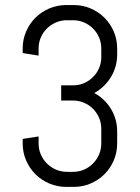

<svg xmlns="http://www.w3.org/2000/svg" viewBox="-20 -730 554 760"><path d="M443.8 -162.1Q443.8 -126.5 430.4 -95.2Q417 -64 393.6 -40.5Q370.1 -17.1 338.9 -3.7Q307.6 9.8 272 9.8H242.2Q206.5 9.8 175 -3.7Q143.6 -17.1 120.1 -40.5Q96.7 -64 83.3 -95.2Q69.8 -126.5 69.8 -162.1V-180.2L132.8 -189.9V-162.1Q132.8 -138.7 141.6 -118.4Q150.4 -98.1 165.8 -82.8Q181.2 -67.4 201.4 -58.6Q221.7 -49.8 245.1 -49.8H269Q292.5 -49.8 312.7 -58.6Q333 -67.4 348.1 -82.8Q363.3 -98.1 372.1 -118.4Q380.9 -138.7 380.9 -162.1V-220.2Q380.9 -243.7 372.1 -263.9Q363.3 -284.2 348.1 -299.3Q333 -314.5 312.7 -323.2Q292.5 -332 269 -332H222.2V-392.1H269Q292.5 -392.1 312.7 -400.9Q333 -409.7 348.1 -424.8Q363.3 -439.9 372.1 -460.2Q380.9 -480.5 380.9 -503.9V-538.1Q380.9 -561.5 372.1 -581.8Q363.3 -602.1 348.1 -617.2Q333 -632.3 312.7 -641.1Q292.5 -649.9 269 -649.9H245.1Q221.7 -649.9 201.4 -641.1Q181.2 -632.3 165.8 -617.2Q150.4 -602.1 141.6 -581.8Q132.8 -561.5 132.8 -538.1V-509.8L69.8 -520V-538.1Q69.8 -573.7 83.3 -605Q96.7 -636.2 120.1 -659.7Q143.6 -683.1 175 -696.5Q206.5 -710 242.2 -710H272Q307.6 -710 338.9 -696.5Q370.1 -683.1 393.6 -659.7Q417 -636.2 430.4 -605Q443.8 -573.7 443.8 -538.1V-514.2Q443.8 -489.3 437.3 -466.6Q430.7 -443.8 418.7 -424.3Q406.7 -404.8 390.1 -388.9Q373.5 -373 353 -361.8Q373.5 -351.1 390.1 -335.2Q406.7 -319.3 418.7 -299.8Q430.7 -280.3 437.3 -257.6Q443.8 -234.9 443.8 -210V-162.1Z"/></svg>

Font: Abel
Style: Regular
Weight: 400
Designer: Matthew Desmond
Foundry: Matthew Desmond
Version: Version 1.003